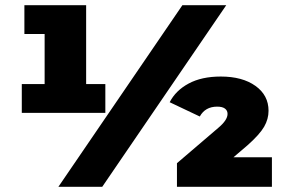

<svg xmlns="http://www.w3.org/2000/svg" viewBox="-20 -720 1097 740"><path d="M386 -396V-285H64V-396H152V-589H74V-700H312V-396ZM683 -700H852L374 0H205ZM1028 -114V0H662V-91L821 -227Q857 -257 857 -281Q857 -294 847 -301.5Q837 -309 817 -309Q771 -309 750 -271L634 -326Q657 -371 707 -398Q757 -425 831 -425Q914 -425 964.5 -389Q1015 -353 1015 -293Q1015 -261 998 -231.5Q981 -202 935 -161L880 -114Z"/></svg>

Font: AtCorfu Sans
Style: AtCorfu Sans Black
Weight: 900
Designer: Kostas Teopoulos
Foundry: Kostas Teopoulos
Version: Version 1.00 July 8, 2025, initial release